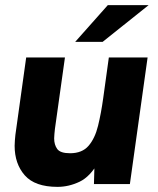

<svg xmlns="http://www.w3.org/2000/svg" viewBox="-20 -717 616 748"><path d="M204 11Q116 11 76.5 -34Q37 -79 37 -149Q37 -160 38 -170.5Q39 -181 40 -192L82 -493H233L194 -215Q193 -205 192 -195Q191 -185 191 -178Q191 -153 203 -136.5Q215 -120 253 -120Q300 -120 325 -149Q350 -178 362 -227Q374 -276 382 -334L404 -493H555L486 0H346L349 -108L364 -87Q332 -29 290 -9Q248 11 204 11ZM273 -554 400 -697H559L380 -554Z"/></svg>

Font: Hanken Grotesk Black
Style: Italic
Weight: 900
Italic angle: -8°
Designer: Alfredo Marco Pradil
Foundry: Hanken Design Co.
Version: Version 3.013